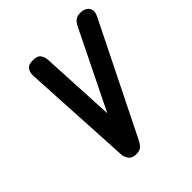

<svg xmlns="http://www.w3.org/2000/svg" viewBox="-206 -916 1061 1061"><g transform="rotate(-45 324.0 -386.0)"><path d="M254 0Q222 0 208.5 -19.5Q195 -39 194 -57L158 -709Q157 -738 170 -755Q183 -772 216 -772Q254 -772 265.5 -753Q277 -734 278 -715L308 -135L241 -152L523 -726Q535 -751 549 -761.5Q563 -772 589 -772Q608 -772 624.5 -763Q641 -754 646.5 -736Q652 -718 638 -690L318 -45Q308 -25 295 -12.5Q282 0 254 0Z"/></g></svg>

Font: Edu TAS Beginner
Style: Bold
Weight: 700
Version: Version 1.003